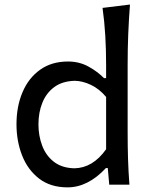

<svg xmlns="http://www.w3.org/2000/svg" viewBox="-20 -809 653 841"><path d="M275.9 11.7Q201.2 11.7 151.4 -26.6Q101.6 -64.9 76.9 -127.9Q52.2 -190.9 52.2 -264.6Q52.2 -342.8 78.6 -405Q105 -467.3 155.5 -503.4Q206.1 -539.6 277.8 -539.6Q327.1 -539.6 367.2 -517.6Q407.2 -495.6 435.5 -466.8H444.8V-523.9Q444.8 -590.3 441.2 -652.3Q437.5 -714.4 429.2 -774.4L549.3 -789.1Q544.4 -725.1 541.7 -659.7Q539.1 -594.2 539.1 -523.9V-231.9Q539.1 -166.5 540.8 -112.3Q542.5 -58.1 546.9 0H458.5L452.1 -72.8H443.8Q365.2 11.7 275.9 11.7ZM305.7 -71.8Q386.7 -73.2 444.8 -155.3V-384.3Q415.5 -419.4 378.7 -437Q341.8 -454.6 307.1 -455.1Q253.4 -453.6 218.3 -428Q183.1 -402.3 165.8 -359.6Q148.4 -316.9 148.4 -264.2Q148.4 -214.4 164.8 -170.9Q181.2 -127.4 216.1 -100.3Q251 -73.2 305.7 -71.8Z"/></svg>

Font: Pinar-DS1-FD Medium
Style: Regular
Weight: 500
Designer: Amin Abedi
Version: Version 3.000